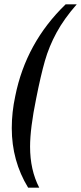

<svg xmlns="http://www.w3.org/2000/svg" viewBox="-20 -745 372 881"><path d="M34 -157Q34 -230 50 -304Q99 -549 281 -725H332Q274 -659 239.5 -595.5Q205 -532 186 -465.5Q167 -399 146 -293Q118 -156 118 -72Q118 35 160 116H109Q34 -7 34 -157Z"/></svg>

Font: Trirong SemiBold
Style: Italic
Weight: 600
Italic angle: -12°
Designer: Katatrad Team
Foundry: CadsonDemak
Version: Version 1.001